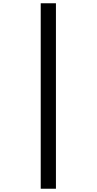

<svg xmlns="http://www.w3.org/2000/svg" viewBox="-20 -793 591 1174"><path d="M229 -773H322V361H229Z"/></svg>

Font: Noto Sans Telugu Medium
Style: Regular
Weight: 500
Designer: Jelle Bosma - Monotype Design Team
Foundry: Monotype Imaging Inc.
Version: Version 2.005; ttfautohint (v1.8.4.7-5d5b)